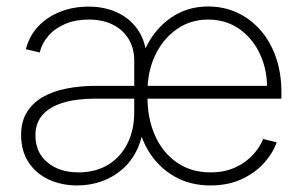

<svg xmlns="http://www.w3.org/2000/svg" viewBox="-20 -564 940 595"><path d="M219.7 10.7Q171.4 10.7 131.8 -7.3Q92.3 -25.4 68.8 -60.5Q45.4 -95.7 45.4 -146Q45.4 -186.5 62.7 -215.3Q80.1 -244.1 111.3 -262.5Q142.6 -280.8 184.6 -289.3Q226.6 -297.9 275.9 -297.9H827.1L807.6 -283.2Q809.1 -345.7 786.1 -395.5Q763.2 -445.3 721.4 -474.4Q679.7 -503.4 625 -503.4Q570.8 -503.4 528.3 -473.9Q485.8 -444.3 461.4 -393.8Q437 -343.3 437 -279.3V-263.2Q437 -195.8 460.7 -143.3Q484.4 -90.8 528.3 -60.3Q572.3 -29.8 632.3 -29.8Q675.8 -29.8 708.7 -44.9Q741.7 -60.1 763.7 -84Q785.6 -107.9 795.4 -133.3L837.4 -123Q825.2 -88.4 797.4 -57.9Q769.5 -27.3 727.8 -8.3Q686 10.7 632.3 10.7Q568.8 10.7 519.8 -17.6Q470.7 -45.9 440.4 -95.7Q410.2 -145.5 402.3 -209.5L405.8 -329.6Q415 -392.1 445.1 -440.4Q475.1 -488.8 521.2 -516.4Q567.4 -543.9 625 -543.9Q673.3 -543.9 714.4 -525.1Q755.4 -506.3 786.4 -471.4Q817.4 -436.5 834.7 -387.5Q852.1 -338.4 852.1 -277.3V-258.3H275.9Q217.3 -258.3 175.8 -245.8Q134.3 -233.4 112.1 -208.3Q89.8 -183.1 89.8 -144.5Q89.8 -91.3 127.2 -60.5Q164.6 -29.8 222.7 -29.8Q275.9 -29.8 314.7 -53.2Q353.5 -76.7 374.8 -118.9Q396 -161.1 396 -216.8V-376Q396 -414.1 378.9 -442.6Q361.8 -471.2 330.1 -487.3Q298.3 -503.4 254.4 -503.4Q214.4 -503.4 182.9 -490.2Q151.4 -477.1 130.9 -454.1Q110.4 -431.2 103 -401.4L60.1 -411.6Q70.8 -453.1 98.9 -482.7Q127 -512.2 167.2 -527.8Q207.5 -543.5 253.9 -543.5Q304.2 -543.5 343.5 -525.1Q382.8 -506.8 406.7 -472.4Q430.7 -438 434.1 -389.6L429.2 -183.6L424.8 -181.6Q421.9 -135.7 404.8 -100.1Q387.7 -64.5 359.6 -39.8Q331.5 -15.1 295.7 -2.2Q259.8 10.7 219.7 10.7Z"/></svg>

Font: Inter 20pt ExtraLight
Style: Regular
Weight: 250
Version: Version 4.001;git-66647c0bb